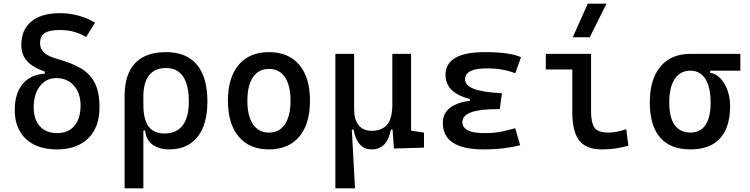

<svg xmlns="http://www.w3.org/2000/svg" viewBox="-20 -815 4142 1060"><path d="M294.4 9.8Q221.2 9.8 169.2 -16.1Q117.2 -42 89.4 -90.8Q61.5 -139.6 61.5 -208Q61.5 -298.3 104.7 -350.8Q147.9 -403.3 227.5 -408.2V-440.4L247.6 -413.1Q195.3 -429.2 162.1 -450.4Q128.9 -471.7 113.3 -500.2Q97.7 -528.8 97.7 -566.9Q97.7 -650.9 153.1 -696.5Q208.5 -742.2 309.6 -742.2Q417 -742.2 504.9 -689.9L455.1 -610.4Q393.1 -649.4 309.6 -649.4Q252.4 -649.4 226.8 -632.3Q201.2 -615.2 201.2 -576.7Q201.2 -544.9 223.4 -524.2Q245.6 -503.4 300.8 -488.3Q374 -468.3 425 -438.7Q476.1 -409.2 502.7 -358.2Q529.3 -307.1 529.3 -222.7Q529.3 -112.8 467.3 -51.5Q405.3 9.8 294.4 9.8ZM295.4 -80.1Q356.4 -80.1 390.6 -120.1Q424.8 -160.2 424.8 -232.4Q424.8 -300.8 388.2 -342.3Q351.6 -383.8 291 -383.8Q234.9 -383.8 200.4 -339.6Q166 -295.4 166 -222.7Q166 -155.3 200.2 -117.7Q234.4 -80.1 295.4 -80.1Z M914.1 9.8Q857.4 9.8 821.8 -16.6Q786.1 -43 781.2 -94.7H736.3L771.5 -237.3Q771.5 -156.7 800 -117.4Q828.6 -78.1 887.7 -78.1Q954.6 -78.1 988.5 -122.6Q1022.5 -167 1022.5 -253.9Q1022.5 -345.7 990.7 -392.6Q959 -439.5 896.5 -439.5Q835 -439.5 803.2 -399.4Q771.5 -359.4 771.5 -281.2L668 -285.6Q668 -404.8 725.8 -466.1Q783.7 -527.3 896.5 -527.3Q1009.3 -527.3 1067.1 -458Q1125 -388.7 1125 -253.9Q1125 -126.5 1069.8 -58.3Q1014.6 9.8 914.1 9.8ZM668 224.6V-285.6H771.5V224.6Z M1464.8 9.8Q1357.4 9.8 1297.9 -60.5Q1238.3 -130.9 1238.3 -258.8Q1238.3 -387.2 1297.9 -457.3Q1357.4 -527.3 1464.8 -527.3Q1572.8 -527.3 1632.1 -457.3Q1691.4 -387.2 1691.4 -258.8Q1691.4 -130.9 1632.1 -60.5Q1572.8 9.8 1464.8 9.8ZM1464.8 -83Q1522 -83 1553 -128.9Q1584 -174.8 1584 -258.8Q1584 -343.3 1553 -388.9Q1522 -434.6 1464.8 -434.6Q1407.7 -434.6 1376.7 -388.9Q1345.7 -343.3 1345.7 -258.8Q1345.7 -174.8 1376.7 -128.9Q1407.7 -83 1464.8 -83Z M2031.7 9.8Q1952.6 9.8 1931.6 -99.6H1903.8L1831.5 -175.8V-517.6H1935.1V-210Q1935.1 -153.8 1960.4 -123.3Q1985.8 -92.8 2031.7 -92.8Q2088.4 -92.8 2117.2 -126.5Q2146 -160.2 2146 -239.3L2172.4 -99.6H2138.2Q2127.9 -44.9 2101.3 -17.6Q2074.7 9.8 2031.7 9.8ZM1831.5 224.6V-210L1921.4 -115.7L1939.9 224.6ZM2154.8 4.9 2146 -119.1V-210H2249.5V-93.8L2320.8 -83V0ZM2146 -146.5V-517.6H2249.5V-175.8Z M2649.4 9.8Q2424.8 9.8 2424.8 -136.7Q2424.8 -247.1 2601.6 -261.7L2751 -300.8L2739.3 -212.4H2723.6Q2532.7 -212.4 2532.7 -141.6Q2532.7 -80.1 2653.3 -80.1Q2713.9 -80.1 2753.7 -89.4Q2793.5 -98.6 2824.7 -106.9L2851.6 -13.7Q2812.5 -2.9 2761.5 3.4Q2710.4 9.8 2649.4 9.8ZM2574.2 -212.4V-268.6Q2439.5 -302.7 2439.5 -401.4Q2439.5 -527.3 2657.2 -527.3Q2795.4 -527.3 2856.4 -499L2824.7 -410.6Q2757.3 -437.5 2668 -437.5Q2547.4 -437.5 2547.4 -377Q2547.4 -308.6 2751 -300.8L2739.3 -212.4Z M3302.7 9.8Q3216.3 9.8 3178 -39.1Q3139.6 -87.9 3139.6 -195.3V-517.6H3243.2V-200.2Q3243.2 -138.7 3261.5 -110.8Q3279.8 -83 3341.8 -83Q3379.9 -83 3437.5 -101.6L3449.2 -10.7Q3411.6 0 3377 4.9Q3342.3 9.8 3302.7 9.8ZM2993.2 -431.6V-517.6H3148.4V-431.6ZM3142.1 -609.4 3225.1 -794.9H3328.6L3235.8 -609.4Z M3791.5 9.8Q3681.2 9.8 3624.3 -55.9Q3567.4 -121.6 3567.4 -249Q3567.4 -377.4 3626.2 -447.5Q3685.1 -517.6 3791.5 -517.6L3900.9 -486.8V-413.1Q3932.6 -408.2 3957.3 -382.3Q3981.9 -356.4 3996.3 -316.7Q4010.7 -276.9 4010.7 -229.5Q4010.7 -150.9 3985.8 -97.7Q3960.9 -44.4 3912.4 -17.3Q3863.8 9.8 3791.5 9.8ZM3791.5 -83Q3846.7 -83 3875 -125.2Q3903.3 -167.5 3903.3 -249Q3903.3 -333.5 3874.3 -379.2Q3845.2 -424.8 3791.5 -424.8Q3735.4 -424.8 3705.1 -379.2Q3674.8 -333.5 3674.8 -249Q3674.8 -167.5 3704.3 -125.2Q3733.9 -83 3791.5 -83ZM3791.5 -424.8V-517.6H4067.4V-424.8Z"/></svg>

Font: Cascadia Code
Style: Regular
Weight: 400
Designer: Aaron Bell
Foundry: Saja Typeworks
Version: Version 2404.023